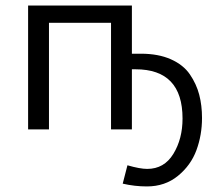

<svg xmlns="http://www.w3.org/2000/svg" viewBox="-20 -465 802 690"><path d="M81 0V-445H454V-272H486Q549 -272 594 -252Q639 -232 662.5 -197.5Q686 -163 696 -124.5Q706 -86 706 -41Q706 20 686 74.5Q666 129 619.5 167Q573 205 508 205Q464 205 421 195L438 129Q483 142 509 142Q570 142 603 88Q636 34 636 -39Q636 -216 467 -216H454V0H379V-383H156V0Z"/></svg>

Font: CMU Sans Serif
Style: Medium
Weight: 500
Version: Version 0.7.0